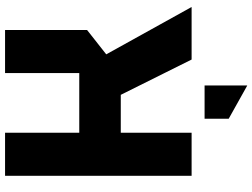

<svg xmlns="http://www.w3.org/2000/svg" viewBox="-136 -622 973 740"><g transform="rotate(-90 350.0 -252.5)"><path d="M490 0 349 -283 489 -367 692 -1V0ZM42 0V-719H208V0ZM208 -273V-433H438V-273ZM438 -273V-719H604V-403L439 -273ZM389 214 262 143V50H390V214Z"/></g></svg>

Font: Foldit
Style: Bold
Weight: 700
Version: Version 1.003